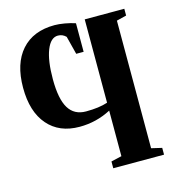

<svg xmlns="http://www.w3.org/2000/svg" viewBox="-106 -792 797 881"><g transform="rotate(-15 293.0 -352.0)"><path d="M564.9 0H323.7V-32.2L374 -43.9V-260.3Q304.2 -223.6 224.6 -223.6Q128.4 -223.6 74 -286.6Q19.5 -349.6 19.5 -463.4Q19.5 -578.1 75.4 -641.1Q131.3 -704.1 232.9 -704.1Q252.9 -704.1 280.3 -699.5Q307.6 -694.8 330.6 -687V-551.3H295.4L273.4 -637.7Q257.3 -653.8 235.4 -653.8Q201.2 -653.8 181.4 -604.2Q161.6 -554.7 161.6 -466.3Q161.6 -372.1 188.5 -328.1Q215.3 -284.2 271 -284.2Q333 -284.2 374 -297.9V-693.8H562V-661.6L515.1 -649.9V-43.9L564.9 -32.2Z"/></g></svg>

Font: Tinos
Style: Bold
Weight: 700
Designer: Steve Matteson
Foundry: Monotype Imaging Inc.
Version: Version 1.23